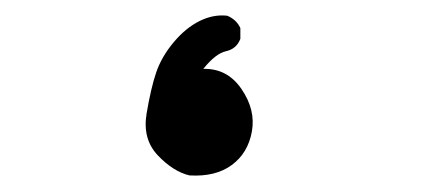

<svg xmlns="http://www.w3.org/2000/svg" viewBox="-20 -181 540 243"><path d="M219.7 41Q199.2 36.1 179.7 15.6Q160.2 -4.9 165.5 -37.1Q170.9 -69.3 177.7 -89.4Q184.6 -109.4 199.7 -127.4Q214.8 -145.5 232.4 -154.3Q250 -163.1 267.6 -161.1Q279.3 -156.2 284.2 -145.5V-131.8Q279.3 -119.1 266.1 -116.2Q252.9 -113.3 237.3 -93.8Q267.6 -94.7 285.6 -68.4Q303.7 -42 298.8 -14.6Q293.9 12.7 273.4 27.8Q252.9 43 219.7 41Z"/></svg>

Font: JasonHandwriting4
Style: Regular
Weight: 400
Version: Version 1.01.21